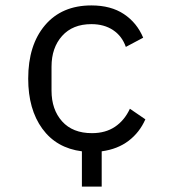

<svg xmlns="http://www.w3.org/2000/svg" viewBox="-20 -548 640 708"><path d="M282 10Q188 -2 136 -73.5Q84 -145 84 -258Q84 -382 146 -455Q208 -528 317 -528Q389 -528 437 -496Q485 -464 508 -409L444 -375Q430 -415 397 -437Q364 -459 317 -459Q248 -459 209 -415.5Q170 -372 170 -302V-214Q170 -144 209 -100.5Q248 -57 319 -57Q369 -57 404 -80.5Q439 -104 459 -147L516 -108Q495 -60 454.5 -29Q414 2 355 10V140H282Z"/></svg>

Font: iA Writer Mono V
Style: Regular
Weight: 400
Designer: Mike Abbink, Paul van der Laan, Pieter van Rosmalen
Foundry: Bold Monday
Version: Version 2.000